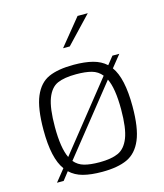

<svg xmlns="http://www.w3.org/2000/svg" viewBox="-115 -852 806 944"><g transform="rotate(-15 288.5 -380.0)"><path d="M470 -472Q515 -411 515 -267Q515 -157 490 -98Q465 -39 416.5 -16.5Q368 6 288 6Q232 6 192 -4.5Q152 -15 125 -41L93 0H59L108 -61Q62 -122 62 -267Q62 -378 87 -437Q112 -496 160 -517.5Q208 -539 288 -539Q344 -539 384.5 -528.5Q425 -518 452 -493L484 -533H519ZM145 -108 417 -449Q397 -474 366 -482.5Q335 -491 288 -491Q227 -491 192 -475.5Q157 -460 138.5 -411.5Q120 -363 120 -267Q120 -160 145 -108ZM432 -425 160 -84Q180 -60 210.5 -51.5Q241 -43 288 -43Q348 -43 383.5 -59Q419 -75 438 -123Q457 -171 457 -267Q457 -375 432 -425ZM369 -766H421L293 -631H259Z"/></g></svg>

Font: Exo Light
Style: Regular
Weight: 300
Designer: Natanael Gama
Foundry: Natanael Gama
Version: Version 1.500; ttfautohint (v1.6)